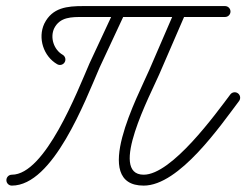

<svg xmlns="http://www.w3.org/2000/svg" viewBox="-38 -578 790 616"><path d="M163 -402.3C163 -402.3 163 -402.3 163 -402.3C134.6 -418.6 121.9 -457.4 135.9 -487.3C135.9 -487.3 135.8 -487.2 135.8 -487.1C135.7 -486.9 135.7 -486.8 135.7 -486.8C154.4 -524.3 192.1 -523.5 229 -523.5C380.7 -523.5 532.3 -523.5 684 -523.5C693.7 -523.5 701.5 -531.3 701.5 -541C701.5 -550.6 693.7 -558.5 684 -558.5C684 -558.5 684 -558.5 684 -558.5C532.3 -558.5 380.7 -558.5 229 -558.5C177.5 -558.5 130 -553.9 104.3 -502.5C104.3 -502.5 104.3 -502.4 104.2 -502.3C104.2 -502.2 104.1 -502.1 104.1 -502.1C82.6 -455.8 101.5 -397.2 145.6 -371.9C154 -367.1 164.7 -370 169.5 -378.4C174.3 -386.7 171.4 -397.4 163 -402.3ZM353.4 -556.8C344.6 -560.9 334.2 -557.1 330.1 -548.3C303.3 -490.7 276.4 -433 249.5 -375.4C249.5 -375.4 249.4 -375.3 249.4 -375.2C249.3 -375.1 249.3 -375 249.3 -375C210.5 -285.6 107 -17.5 0 -17.5C-9.7 -17.5 -17.5 -9.7 -17.5 0C-17.5 9.7 -9.7 17.5 0 17.5C132.6 17.5 235.3 -254.8 281.4 -361C281.4 -361 281.4 -360.9 281.3 -360.8C281.3 -360.7 281.2 -360.6 281.2 -360.6C308.1 -418.3 335 -475.9 361.9 -533.6C365.9 -542.3 362.2 -552.7 353.4 -556.8ZM547.9 -557C539.1 -560.9 528.8 -556.8 524.9 -547.9C496.8 -482.9 468.7 -417.9 440.6 -352.9C405.9 -272.8 250.8 17.5 423 17.5C537.3 17.5 670.1 -175.9 729 -253.9C734.8 -261.7 733.3 -272.6 725.5 -278.5C717.8 -284.3 706.8 -282.7 701 -275C654.7 -213.5 513.4 -17.5 423 -17.5C308.5 -17.5 446.3 -278 472.7 -339.1C500.8 -404 529 -469 557.1 -534C560.9 -542.9 556.8 -553.2 547.9 -557Z"/></svg>

Font: FRB American Cursive Guidelines
Style: Italic
Weight: 400
Italic angle: -25°
Version: Version 2.0;Modular Font Editor K font №1